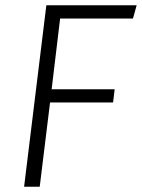

<svg xmlns="http://www.w3.org/2000/svg" viewBox="-20 -705 536 725"><path d="M482 -635H207L175 -368H413L407 -318H169L130 0H71L155 -685H496Z"/></svg>

Font: Glekhifnjqigglhiwekvrgaqftz
Style: Regular
Weight: 300
Italic angle: -8°
Designer: Carrois Corporate & Edenspiekermann
Foundry: Carrois Corporate GbR & Edenspiekermann AG
Version: Version 2.001